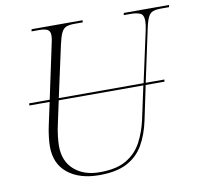

<svg xmlns="http://www.w3.org/2000/svg" viewBox="-80 -799 936 894"><g transform="rotate(-10 388.0 -352.0)"><path d="M320 10Q226 10 170.5 -34.5Q115 -79 115 -161Q115 -177 118 -205Q121 -233 128 -264L150 -366H54L55 -376H152L204 -620Q212 -652 212 -670Q212 -690 199.5 -697Q187 -704 161 -704H124L126 -714H367L366 -704H327Q303 -704 288.5 -698.5Q274 -693 265 -674.5Q256 -656 248 -619L195 -376H596L649 -620Q654 -645 654 -660Q654 -689 637.5 -696.5Q621 -704 593 -704H560L562 -714H776L774 -704H738Q713 -704 698.5 -699Q684 -694 675 -676Q666 -658 658 -619L606 -376H694L693 -366H604L570 -204Q556 -138 528 -90Q500 -42 450 -16Q400 10 320 10ZM157 -156Q157 -84 203 -43.5Q249 -3 324 -3Q404 -3 451 -31.5Q498 -60 522.5 -107Q547 -154 559 -208L593 -366H193L171 -264Q163 -229 160 -201Q157 -173 157 -156Z"/></g></svg>

Font: Noto Serif Display ExtraLight
Style: Italic
Weight: 200
Italic angle: -12°
Designer: Monotype Design Team
Foundry: Monotype Imaging Inc.
Version: Version 2.009